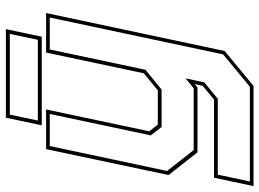

<svg xmlns="http://www.w3.org/2000/svg" viewBox="-160 -584 924 685"><g transform="rotate(-90 302.5 -242.0)"><path d="M101 0 20 -103 112.5 -540H254L176 -172L200 -141.5H322.5L383 -191.5L457 -540H598L462.5 97L338 200H-19.5L10.5 59H289.5L338.5 18.5L344.5 -10L332.5 0ZM-3 187H335L450.5 91.5L582 -527H468L395.5 -185.5L325 -128H191.5L161.5 -166.5L238 -527H123.5L34.5 -108.5L109 -13.5H329.5L365 -42.5L350.5 24.5L292 72.5H21.5ZM197.5 -555.5 224.5 -683.5H540.5L513.5 -555.5ZM214.5 -569.5H502.5L523.5 -669.5H235.5Z"/></g></svg>

Font: Tourney Thin
Style: Italic
Weight: 100
Italic angle: -12°
Designer: Tyler Finck
Foundry: Etcetera Type Co
Version: Version 1.015